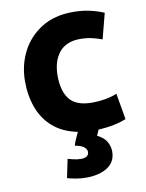

<svg xmlns="http://www.w3.org/2000/svg" viewBox="-85 -601 671 883"><g transform="rotate(-10 250.0 -159.5)"><path d="M246 221Q224 221 202 217.5Q180 214 158 208L176 121Q183 123 201.5 127.5Q220 132 238 132Q252 132 262.5 126.5Q273 121 274 107Q275 95 263 84Q251 73 219 67Q223 54 230 37.5Q237 21 244 7Q175 -7 131 -45Q87 -83 66 -139.5Q45 -196 45 -263Q45 -339 77.5 -402Q110 -465 170.5 -502.5Q231 -540 316 -540Q358 -540 393 -532.5Q428 -525 461 -511L430 -392Q409 -400 384 -406Q359 -412 328 -412Q262 -412 229.5 -371Q197 -330 197 -263Q197 -192 227.5 -153Q258 -114 334 -114Q361 -114 392 -119Q423 -124 449 -135L470 -13Q447 -3 413.5 4Q380 11 340 13Q337 20 334 26.5Q331 33 328 40Q360 56 372 78Q384 100 384 123Q384 171 346 196Q308 221 246 221Z"/></g></svg>

Font: Ubuntu Sans ExtraBold
Style: Regular
Weight: 800
Designer: Dalton Maag Ltd
Foundry: Dalton Maag Ltd
Version: Version 1.006; ttfautohint (v1.8.4.7-5d5b)